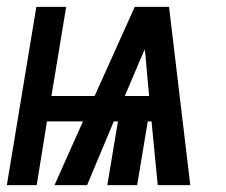

<svg xmlns="http://www.w3.org/2000/svg" viewBox="-38 -540 658 560"><path d="M-18 0 68 -520H155L112 -260H238L355 -520H455L517 0H422L404 -186H393L362 0H275L306 -186H294L216 0H121L204 -186H99L69 0ZM326 -260H397L389 -347Q388 -359 387 -371.5Q386 -384 384 -396Q379 -384 373.5 -371.5Q368 -359 363 -347Z"/></svg>

Font: Iosevka SS04 SmBd Ex Obl
Style: Regular
Weight: 600
Width: 7
Italic angle: -9°
Monospace: yes
Designer: Belleve Invis
Foundry: Belleve Invis
Version: Version 19.0.0; ttfautohint (v1.8.4)